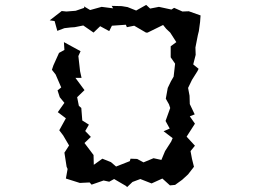

<svg xmlns="http://www.w3.org/2000/svg" viewBox="-20 -734 1040 784"><path d="M243 -530 221 -518 198 -467 192 -449 207 -430 230 -377 215 -365 224 -337 243 -314 216 -276 249 -251 222 -202 238 -181 262 -140 244 -112 243 -111 252 -53 256 -44 249 -5 306 13 346 11 354 20 403 3 426 8 446 -3 494 25 499 30 521 9 553 -3 599 15 643 -5 674 23 695 21 724 0 748 -22 772 -53 764 -85 758 -117 776 -139 742 -176 776 -229 755 -259 775 -267 755 -309 754 -343 748 -375 764 -408 786 -443 791 -453 769 -471 779 -510 778 -540 788 -591 792 -607 797 -644 799 -671 751 -688 725 -687 691 -702 680 -695 629 -706 593 -699 577 -714 536 -691 501 -705 477 -709 436 -710 442 -700 395 -706 348 -693 323 -708 324 -702 289 -690 251 -687 232 -689 183 -651 203 -648 214 -608 243 -619 269 -622 285 -623 320 -630 362 -601 389 -627 426 -607 437 -629 494 -633 498 -623 528 -629 576 -601H583L646 -632L659 -616L675 -601L700 -562L677 -545V-500L695 -474L689 -421L678 -402L665 -375L657 -331L670 -308L675 -293L656 -240L673 -209L648 -198L685 -170L679 -156L654 -117L639 -81L607 -88L566 -71L540 -85L513 -86L510 -76L454 -54L433 -72L398 -86L363 -61L362 -101L325 -150L351 -175L328 -199L343 -225L316 -242L312 -293L302 -302L295 -337L325 -366L288 -416H313L307 -443L300 -505L309 -525L241 -562Z"/></svg>

Font: チョークS
Style: Regular
Weight: 400
Designer: [Stick] Fontworks Inc.
Foundry: [Stick] Fontworks Inc.
Version: Version 1.200;FEAKit 1.0